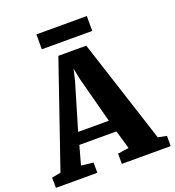

<svg xmlns="http://www.w3.org/2000/svg" viewBox="-176 -1039 1059 1163"><g transform="rotate(-20 354.0 -457.0)"><path d="M41.5 -77 271.5 -746.5H451.5L668.5 -76.5L724 -66V0H409V-66L480 -76.5L445.5 -196H206.5L173 -75L251 -66V0H-15.5L-16.5 -66ZM424.5 -272.5 345.5 -571.5 331.5 -642 315 -571 226.5 -272.5ZM516 -914V-818H191V-914Z"/></g></svg>

Font: Merriweather Light 18pt Black
Style: Regular
Weight: 900
Version: Version 2.100